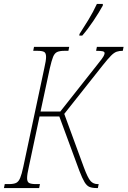

<svg xmlns="http://www.w3.org/2000/svg" viewBox="-45 -951 645 971"><path d="M-25 0 -21 -20H0Q24 -20 36.5 -26Q49 -32 57 -51Q65 -70 73 -108L179 -606Q188 -645 188 -663Q188 -683 178 -688.5Q168 -694 144 -694H123L127 -714H305L301 -694H281Q257 -694 244 -688Q231 -682 223.5 -663.5Q216 -645 207 -606L160 -387H260L448 -625Q474 -657 479 -667Q484 -677 484 -682Q484 -689 475 -691.5Q466 -694 441 -694L445 -714H580L576 -694Q558 -694 545 -689.5Q532 -685 516.5 -669.5Q501 -654 474 -620L280 -375L379 -105Q399 -51 413 -35.5Q427 -20 449 -20H454L450 0H443Q422 0 408 -5.5Q394 -11 382.5 -30Q371 -49 356 -88L255 -362H155L101 -108Q92 -69 92 -50Q92 -31 102.5 -25.5Q113 -20 137 -20H157L153 0ZM356 -771 357 -779Q378 -811 402 -850.5Q426 -890 445 -931H475V-923Q457 -890 428 -846.5Q399 -803 371 -771Z"/></svg>

Font: Noto Serif ExtraCondensed Thin
Style: Italic
Weight: 100
Width: 2
Italic angle: -12°
Designer: Monotype Design Team
Foundry: Monotype Imaging Inc.
Version: Version 2.013